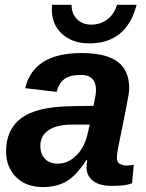

<svg xmlns="http://www.w3.org/2000/svg" viewBox="-20 -755 596 785"><path d="M435.5 4.9Q386.7 4.9 360.4 -15.6Q334 -36.1 334 -69.8Q334 -86.4 336.4 -101.1H333.5Q292.5 -37.6 252.4 -13.9Q212.4 9.8 154.8 9.8Q86.4 9.8 45.7 -31Q4.9 -71.8 4.9 -135.7Q4.9 -226.1 67.1 -272.2Q129.4 -318.4 269 -320.8L362.3 -322.3Q372.6 -368.7 372.6 -386.2Q372.6 -448.7 310.5 -448.7Q264.6 -448.7 242.2 -430.9Q219.7 -413.1 211.4 -379.4L83 -394.5Q116.7 -538.1 313 -538.1Q414.1 -538.1 461.2 -502.4Q508.3 -466.8 508.3 -394Q508.3 -376 496.6 -317.4L461.9 -145Q458 -121.6 458 -109.9Q458 -89.8 471.7 -84Q485.4 -78.1 496.6 -78.1Q512.7 -78.1 526.9 -81.5L520 -5.9Q499.5 2 478.5 3.4Q457.5 4.9 435.5 4.9ZM145 -158.7Q145 -124.5 164.3 -105.2Q183.6 -85.9 216.3 -85.9Q255.4 -85.9 287.6 -115.2Q322.3 -146 336.4 -200.7L347.2 -245.6H268.1Q209 -244.1 177.2 -221.7Q145 -199.2 145 -158.7ZM344.7 -577.6Q276.4 -577.6 234.1 -616Q191.9 -654.3 191.9 -716.8L192.9 -735.4H272.5Q272.5 -699.2 294.7 -676.8Q316.9 -654.3 352.5 -654.3Q390.6 -654.3 418.7 -675.5Q446.8 -696.8 458.5 -735.4H538.6Q497.6 -577.6 344.7 -577.6Z"/></svg>

Font: Arimo
Style: Bold Italic
Weight: 700
Italic angle: -12°
Designer: Steve Matteson
Foundry: Monotype Imaging Inc.
Version: Version 1.33